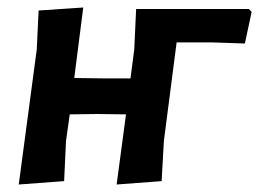

<svg xmlns="http://www.w3.org/2000/svg" viewBox="-20 -488 691 512"><path d="M291 4 316 -183 239 -184 166 -183 156 -112 151 -5 30 4 78 -356 83 -460 202 -468 178 -280 256 -279H328L338 -356L343 -464H644L651 -456L633 -372L543 -375H451L417 -112L411 -5Z"/></svg>

Font: Alegreya Sans SC
Style: Bold Italic
Weight: 700
Italic angle: -7°
Designer: Juan Pablo del Peral
Foundry: Huerta Tipografica
Version: Version 2.007